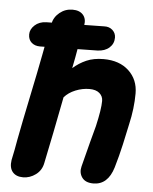

<svg xmlns="http://www.w3.org/2000/svg" viewBox="-52 -772 652 817"><g transform="rotate(5 273.5 -363.5)"><path d="M100 -560 345 -564Q377 -565 396 -582Q415 -599 415 -625Q415 -644 401 -657Q387 -670 365 -669L118 -665Q88 -664 69 -646.5Q50 -629 50 -607Q50 -585 64 -572.5Q78 -560 100 -560ZM77 1Q106 1 131 -17.5Q156 -36 162 -68L189 -200Q190 -203 219 -353Q237 -374 266.5 -386Q296 -398 326 -398Q354 -398 369 -385Q384 -372 384 -352Q384 -317 367 -243L348 -172L321 -67Q314 -40 328.5 -19.5Q343 1 377 1Q439 1 462 -75Q477 -126 488 -175Q499 -224 507 -263Q523 -332 523 -396Q523 -455 483 -492.5Q443 -530 375 -530Q333 -530 302 -516.5Q271 -503 245 -480L254 -526Q267 -603 280 -666Q285 -694 270 -711Q255 -728 225 -728Q194 -728 170 -708.5Q146 -689 140 -659Q123 -580 114 -529Q98 -445 78 -350Q52 -225 39 -156Q32 -114 22 -68Q17 -35 32 -17Q47 1 77 1Z"/></g></svg>

Font: Balsamiq Sans
Style: Bold Italic
Weight: 700
Italic angle: -12°
Designer: Michael Angeles
Foundry: Balsamiq SRL
Version: Version 1.020; ttfautohint (v1.8.4.7-5d5b);gftools[0.9.26]